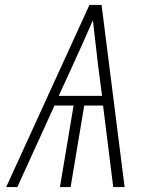

<svg xmlns="http://www.w3.org/2000/svg" viewBox="-20 -755 640 775"><path d="M5 0 341 -735H390L483 0H437L396 -329H320L265 0H222L277 -329H200L50 0ZM217 -368H392L376 -490Q371 -536 365.5 -581.5Q360 -627 355 -673Q335 -627 314.5 -581.5Q294 -536 273 -490Z"/></svg>

Font: Iosevka SS04 XLt Ex
Style: Italic
Weight: 200
Width: 7
Italic angle: -9°
Monospace: yes
Designer: Belleve Invis
Foundry: Belleve Invis
Version: Version 19.0.0; ttfautohint (v1.8.4)